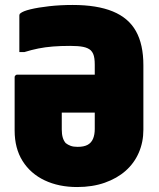

<svg xmlns="http://www.w3.org/2000/svg" viewBox="-20 -736 640 774"><path d="M273 -716Q371 -716 434.5 -690Q498 -664 528 -610.5Q558 -557 558 -473V-213Q558 -163 539.5 -120.5Q521 -78 486.5 -47.5Q452 -17 402.5 0.5Q353 18 291 18Q217 18 160 -9Q103 -36 71 -87Q39 -138 39 -210V-425Q39 -428 40.5 -430Q42 -432 44 -433.5Q46 -435 49 -435H283Q309 -435 335 -435Q361 -435 386 -435L430 -445V-282Q380 -282 329.5 -282Q279 -282 229 -282V-214Q229 -195 233 -181.5Q237 -168 245 -159Q254 -152 265 -148Q276 -144 293 -144Q318 -144 333 -152Q348 -160 355 -176.5Q362 -193 362 -216V-475Q362 -489 360.5 -500Q359 -511 355.5 -519Q352 -527 346 -533Q335 -543 315.5 -547Q296 -551 263 -551Q224 -551 193 -548.5Q162 -546 134.5 -540.5Q107 -535 78 -526H58Q58 -563 58 -600Q58 -637 58 -674Q58 -676 59 -678.5Q60 -681 62 -682Q72 -691 103 -698.5Q134 -706 178.5 -711Q223 -716 273 -716Z"/></svg>

Font: Recursive Black
Style: Regular
Weight: 900
Version: Version 1.085